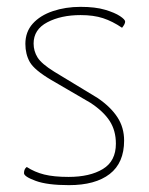

<svg xmlns="http://www.w3.org/2000/svg" viewBox="-20 -530 435 560"><path d="M181 10Q118 10 84 -2.5Q50 -15 50 -25Q50 -30 51.5 -34.5Q53 -39 58 -43Q81 -28 109 -21Q137 -14 180 -14Q242 -14 280 -37Q318 -60 318 -111Q318 -149 300 -177Q282 -205 244 -230L129 -297Q80 -326 67 -349Q54 -372 54 -402Q54 -437 75.5 -461Q97 -485 134 -497.5Q171 -510 215 -510Q258 -510 286.5 -501.5Q315 -493 330 -483Q345 -473 345 -467Q345 -460 336 -449Q308 -468 280.5 -477Q253 -486 215 -486Q158 -486 118 -465Q78 -444 78 -403Q78 -381 89.5 -362.5Q101 -344 138 -321L265 -244Q303 -218 322.5 -188Q342 -158 342 -120Q342 -55 300 -22.5Q258 10 181 10Z"/></svg>

Font: Yanone Kaffeesatz ExtraLight ExtraLight
Style: Regular
Weight: 250
Version: Version 2.003